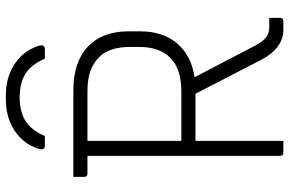

<svg xmlns="http://www.w3.org/2000/svg" viewBox="-182 -782 965 640"><g transform="rotate(-90 300.0 -462.5)"><path d="M166 -795H135Q116 -795 124 -818Q141 -868 185 -896.5Q229 -925 288 -925H302Q361 -925 405 -896.5Q449 -868 466 -818Q474 -795 455 -795H424Q404 -841 373 -860Q342 -879 295 -879Q248 -879 217 -860Q186 -841 166 -795ZM150 0H111Q100 0 100 -11V-653H41Q30 -653 30 -664V-700H318Q413 -700 464 -651.5Q515 -603 515 -517V-476Q515 -402 475 -354.5Q435 -307 362 -296Q389 -245 415.5 -193.5Q442 -142 469 -91Q483 -66 496.5 -56.5Q510 -47 530 -47H560V-11Q560 0 549 0H520Q459 0 420 -74Q392 -129 363.5 -183.5Q335 -238 307 -293H150ZM315 -653H150V-340H315Q389 -340 426 -376Q463 -412 463 -480V-513Q463 -545 454.5 -571.5Q446 -598 428 -615Q410 -633 383 -643Q356 -653 315 -653Z"/></g></svg>

Font: Recursive Sn Lnr St Lt
Style: Regular
Weight: 300
Version: Version 1.079;hotconv 1.0.112;makeotfexe 2.5.65598; ttfautoh